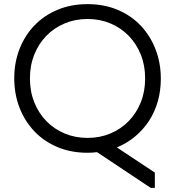

<svg xmlns="http://www.w3.org/2000/svg" viewBox="-20 -730 848 930"><path d="M404 10Q324 10 258.5 -17.5Q193 -45 146.5 -94Q100 -143 74.5 -208.5Q49 -274 49 -351Q49 -427 74.5 -492.5Q100 -558 146.5 -606.5Q193 -655 258.5 -682.5Q324 -710 404 -710Q484 -710 549.5 -682.5Q615 -655 661.5 -606Q708 -557 733.5 -491Q759 -425 759 -349Q759 -291 744.5 -239.5Q730 -188 702 -145Q674 -102 634.5 -69Q595 -36 546 -16L730 106V180H710L450 7Q427 10 404 10ZM404 -62Q464 -62 515 -83.5Q566 -105 603.5 -143.5Q641 -182 662 -234.5Q683 -287 683 -350Q683 -413 662 -465.5Q641 -518 603.5 -556.5Q566 -595 515 -616.5Q464 -638 404 -638Q344 -638 293 -616.5Q242 -595 204.5 -556.5Q167 -518 146 -465.5Q125 -413 125 -350Q125 -287 146 -234.5Q167 -182 204.5 -143.5Q242 -105 293 -83.5Q344 -62 404 -62Z"/></svg>

Font: Tilda Sans
Style: Regular
Weight: 400
Designer: ParaType Ltd
Foundry: ParaType Ltd
Version: Version 1.009